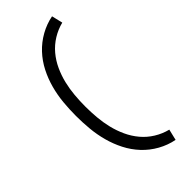

<svg xmlns="http://www.w3.org/2000/svg" viewBox="-313 -890 1101 1101"><g transform="rotate(-45 237.5 -340.0)"><path d="M382 161Q330 151 282.5 124.5Q235 98 198.5 59Q162 20 137.5 -28Q113 -76 99 -128Q85 -180 80 -233.5Q75 -287 75 -340Q75 -393 80 -446.5Q85 -500 99 -552Q113 -604 137.5 -652Q162 -700 198.5 -739Q235 -778 282.5 -804.5Q330 -831 382 -841L398 -774Q354 -763 315 -739Q276 -715 247 -680.5Q218 -646 199 -604.5Q180 -563 169.5 -519.5Q159 -476 155 -430.5Q151 -385 151 -340Q151 -295 155 -249.5Q159 -204 169.5 -160.5Q180 -117 199 -75.5Q218 -34 247 0.5Q276 35 315 59Q354 83 398 94Z"/></g></svg>

Font: Iosevka QP
Style: Regular
Weight: 400
Designer: Belleve Invis
Foundry: Belleve Invis
Version: Version 20.0.0; ttfautohint (v1.8.4)